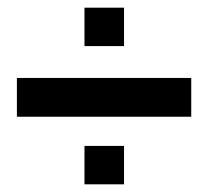

<svg xmlns="http://www.w3.org/2000/svg" viewBox="-20 -617 546 500"><path d="M478 -414V-313H24V-414ZM200 -497V-597H303V-497ZM200 -137V-237H303V-137Z"/></svg>

Font: Do Hyeon
Style: Regular
Weight: 400
Version: Version 1.001